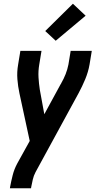

<svg xmlns="http://www.w3.org/2000/svg" viewBox="-20 -792 540 1027"><path d="M33 215 34 208Q40 176 48 144.5Q56 113 72 83L139 -38L84 -293Q76 -330 73 -368.5Q70 -407 77 -447L89 -520H202L190 -447Q184 -412 186 -378Q188 -344 193 -312L217 -181L303 -339Q304 -341 305 -342.5Q306 -344 307 -345V-346Q321 -370 331 -395.5Q341 -421 346 -447L358 -520H471L459 -447Q452 -407 436 -368.5Q420 -330 400 -293L170 129Q160 148 155.5 168Q151 188 147 208L146 215ZM278 -574 222 -626 370 -772 438 -708Z"/></svg>

Font: Iosevka Term Curly Oblique
Style: Bold
Weight: 700
Italic angle: -9°
Designer: Belleve Invis
Foundry: Belleve Invis
Version: Version 32.3.0